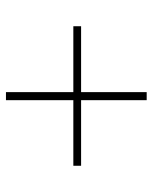

<svg xmlns="http://www.w3.org/2000/svg" viewBox="46 -635 512 644"><g transform="rotate(90 302.0 -313.0)"><path d="M536 -329V-303H316V-77H289V-303H68V-329H289V-549H316V-329Z"/></g></svg>

Font: Work Sans ExtraLight
Style: Regular
Weight: 200
Designer: Wei Huang
Foundry: Wei Huang
Version: Version 2.010; ttfautohint (v1.8.3)